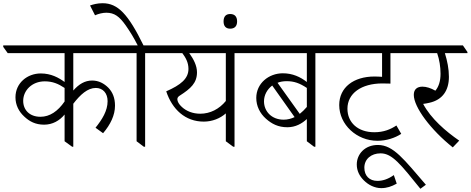

<svg xmlns="http://www.w3.org/2000/svg" viewBox="-53 -905 2922 1192"><path d="M221 -131C273 -131 317 -156 348 -194V-28L395 6H402V-261C446 -318 491 -359 542 -359C586 -359 615 -326 615 -277C615 -217 581 -163 540 -112L587 -78C633 -132 661 -190 661 -249C661 -297 646 -333 620 -360C593 -387 560 -405 519 -405C474 -405 437 -383 402 -343V-575H733V-582L706 -623H-33V-614L-5 -575H348V-396C311 -423 264 -449 200 -449C117 -449 43 -390 43 -301C43 -253 64 -212 98 -181C130 -151 167 -131 221 -131ZM91 -279C91 -343 145 -400 225 -400C273 -400 309 -385 348 -359V-275C306 -214 256 -180 198 -180C131 -180 91 -222 91 -279Z M840 6H848V-575H972V-582L945 -623H838C743 -817 679 -885 584 -885C552 -885 526 -878 506 -871L537 -810C559 -820 586 -826 607 -826C657 -826 688 -803 727 -748C750 -715 776 -675 802 -623H668V-615L696 -575H795V-28Z M1212 -150C1265 -150 1314 -170 1349 -201V-28L1395 6H1403V-575H1527V-582L1499 -623H907V-614L935 -575H1079C1100 -547 1117 -517 1117 -477C1117 -417 1070 -378 979 -338C1016 -226 1097 -150 1212 -150ZM1076 -241C1058 -257 1048 -275 1048 -289C1048 -299 1054 -306 1064 -312C1131 -355 1170 -390 1170 -456C1170 -497 1149 -538 1122 -575H1349V-278C1308 -228 1252 -199 1190 -199C1144 -199 1104 -215 1076 -241Z M1376 -727C1404 -727 1419 -743 1419 -772C1419 -802 1404 -818 1376 -818C1349 -818 1335 -802 1335 -772C1335 -743 1349 -727 1376 -727Z M1731 -115C1782 -115 1822 -138 1852 -166V-28L1897 6H1905V-575H2030V-582L2002 -623H1461V-614L1489 -575H1852V-396C1812 -427 1764 -450 1703 -450C1615 -450 1538 -387 1538 -297C1538 -246 1561 -201 1598 -168C1634 -136 1674 -115 1731 -115ZM1727 -401C1772 -401 1807 -389 1852 -359V-241C1838 -225 1823 -210 1808 -198L1670 -391C1687 -398 1706 -401 1727 -401ZM1586 -276C1586 -314 1605 -350 1637 -374L1776 -178C1755 -168 1732 -162 1708 -162C1633 -162 1586 -214 1586 -276Z M2290 -31C2346 -31 2398 -48 2438 -74L2408 -126C2372 -102 2329 -84 2271 -84C2168 -84 2104 -145 2104 -230C2104 -325 2190 -387 2321 -387C2335 -387 2353 -386 2371 -386V-575H2484V-582L2456 -623H1964V-614L1992 -575H2319V-428C2304 -429 2288 -430 2272 -430C2142 -430 2053 -362 2053 -253C2053 -131 2162 -31 2290 -31Z M2314 263C2348 263 2378 253 2410 235L2392 182C2354 209 2320 218 2290 218C2241 218 2209 187 2209 136C2209 83 2251 47 2310 47C2382 47 2435 116 2557 267L2591 242C2456 86 2390 -5 2293 -5C2212 -5 2162 52 2162 116C2162 156 2179 188 2206 215C2234 243 2273 263 2314 263Z M2758 10 2798 -32C2715 -89 2622 -169 2574 -260C2586 -261 2599 -264 2613 -267C2694 -285 2734 -343 2734 -428C2734 -477 2724 -527 2709 -575H2849V-582L2821 -623H2418V-614L2446 -575H2661C2675 -534 2682 -491 2682 -447C2682 -402 2671 -367 2650 -342C2622 -358 2594 -367 2570 -367C2536 -367 2516 -350 2516 -316C2516 -240 2621 -99 2758 10Z"/></svg>

Font: Noto Serif Devanagari Light
Style: Regular
Weight: 300
Designer: Universal Thirst, Indian Type Foundry and the Monotype Design Team
Foundry: Monotype Imaging Inc.
Version: Version 2.004